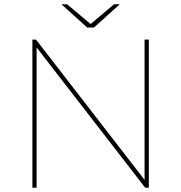

<svg xmlns="http://www.w3.org/2000/svg" viewBox="-20 -887 856 907"><path d="M133 -700H150L674 -23H663V-700H683V0H666L142 -677H153V0H133ZM270 -867H297L411 -771H405L519 -867H546L424 -757H392Z"/></svg>

Font: iiserrat Thin
Style: Regular
Weight: 100
Designer: Akira Ohta
Foundry: Akira Ohta
Version: Version 1.200;Glyphs 3.3.1 (3343)